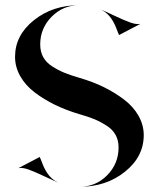

<svg xmlns="http://www.w3.org/2000/svg" viewBox="-20 -720 613 740"><path d="M286 -420Q338 -405 380.5 -384Q423 -363 458.5 -336Q494 -309 514 -273.5Q534 -238 534 -199Q534 -116 461.5 -58Q389 0 286 0Q349 0 393 -44.5Q437 -89 437 -152Q437 -179 425.5 -200Q414 -221 390.5 -236Q367 -251 344 -260.5Q321 -270 286 -280Q235 -295 192 -316Q149 -337 113.5 -364Q78 -391 58 -426.5Q38 -462 38 -501Q38 -584 110.5 -642Q183 -700 286 -700Q223 -700 179 -655.5Q135 -611 135 -549Q135 -521 146.5 -500Q158 -479 181.5 -464Q205 -449 228.5 -439.5Q252 -430 286 -420ZM439 -585Q437 -588 427.5 -613Q418 -638 402 -657.5Q386 -677 360 -687Q382 -678 421 -659.5Q460 -641 483 -633Q506 -625 521 -628ZM133 -115Q135 -112 144.5 -87Q154 -62 170 -42.5Q186 -23 212 -13Q190 -22 151 -40.5Q112 -59 89 -67Q66 -75 51 -72Z"/></svg>

Font: Oscilla
Style: Regular
Weight: 400
Designer: Ryan Lin
Version: Version 1.0